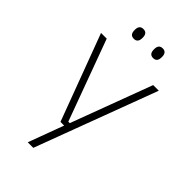

<svg xmlns="http://www.w3.org/2000/svg" viewBox="-250 -730 979 979"><g transform="rotate(45 239.0 -241.0)"><path d="M259 -48.5 239.5 -39.5 406.5 -486.5H447L200.5 172H160.5L237 -34.5L252 -19.5H205L30.5 -486.5H71.5L232.5 -48.5ZM169.5 -583.5Q155 -583.5 148 -592Q141 -600.5 141 -617.5V-620.5Q141 -636.5 148 -645Q155 -653.5 169.5 -653.5Q184 -653.5 191 -645Q198 -636.5 198 -620.5V-617.5Q198 -600.5 191 -592Q184 -583.5 169.5 -583.5ZM309 -583.5Q294.5 -583.5 287.5 -592Q280.5 -600.5 280.5 -617.5V-620.5Q280.5 -636.5 287.5 -645Q294.5 -653.5 309 -653.5Q323 -653.5 330 -645Q337 -636.5 337 -620.5V-617.5Q337 -600.5 330 -592Q323 -583.5 309 -583.5Z"/></g></svg>

Font: Anek Bangla
Style: Extra-light
Weight: 200
Designer: Sulekha Rajkumar (Bangla), Yesha Goshar (Latin)
Foundry: Ek Type
Version: Version 1.002;March 21, 2022;FontCreator 13.0.0.2683 64-bit